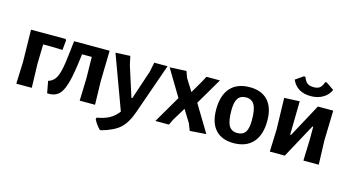

<svg xmlns="http://www.w3.org/2000/svg" viewBox="-90 -1040 2910 1595"><g transform="rotate(15 1364.5 -242.5)"><path d="M64 0 71 -192 66 -465H363L370 -456L362 -370L257 -373H195L191 -205L197 0Z M332 11 313 -91Q349 -102 369 -129Q389 -156 402 -211.5Q415 -267 426 -373L436 -463L435 -465H742L736 -205L741 0H609L615 -192L612 -377H528L525 -351Q508 -209 488 -134Q468 -59 439.5 -26.5Q411 6 362 11Z M919 -468 935 -394 1018 -134H1026L1109 -383L1126 -465H1240L1088 -31Q1053 69 1000.5 116Q948 163 843 192L833 191Q799 158 777 113L781 100Q844 89 885 67.5Q926 46 963 0L793 -462Z M1402 -468 1422 -413 1487 -309 1550 -417 1575 -464H1691L1557 -236L1697 -4L1557 6L1534 -53L1468 -160L1399 -47L1377 0H1260L1396 -233L1259 -461Z M1947 -474Q2049 -474 2103.5 -414Q2158 -354 2158 -241Q2158 -120 2100 -55Q2042 10 1933 10Q1831 10 1777 -50Q1723 -110 1723 -223Q1723 -345 1780.5 -409.5Q1838 -474 1947 -474ZM1938 -384Q1891 -384 1869 -352Q1847 -320 1847 -249Q1847 -157 1869.5 -118Q1892 -79 1942 -79Q1990 -79 2011.5 -110.5Q2033 -142 2033 -214Q2033 -305 2010.5 -344.5Q1988 -384 1938 -384Z M2553 -677 2620 -631Q2600 -585 2555.5 -559Q2511 -533 2452 -533Q2333 -533 2289 -631L2355 -677H2369Q2382 -641 2401.5 -626Q2421 -611 2456 -611Q2491 -611 2509 -625.5Q2527 -640 2540 -677ZM2244 0 2251 -192 2244 -462 2376 -468 2371 -180H2379L2533 -465H2665L2658 -208L2665 0H2533L2539 -183V-293H2532L2373 0Z"/></g></svg>

Font: Alegreya Sans SC
Style: Bold
Weight: 700
Designer: Juan Pablo del Peral
Foundry: Huerta Tipografica
Version: Version 2.007